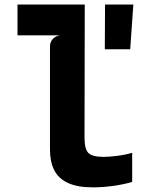

<svg xmlns="http://www.w3.org/2000/svg" viewBox="-20 -800 640 828"><path d="M432 -587.5 433 -780.5H555L541.5 -587.5ZM381 8Q314.5 8 273.5 -10.8Q232.5 -29.5 214 -66Q195.5 -102.5 195.5 -154.5V-599Q195.5 -618 206.8 -631Q218 -644 237.5 -647.5H55.5V-780.5H345.5L344.5 -207.5Q344.5 -157.5 361 -140.5Q377.5 -123.5 427 -123.5Q449.5 -123.5 484.5 -127.8Q519.5 -132 550 -141V-15.5Q513.5 -4.5 467.5 1.8Q421.5 8 381 8Z"/></svg>

Font: Spline Sans Mono
Style: Regular
Weight: 400
Monospace: yes
Designer: Eben Sorkin, Mirko Velimirovic
Foundry: Sorkin Type
Version: Version 1.004